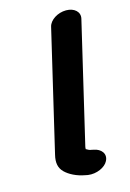

<svg xmlns="http://www.w3.org/2000/svg" viewBox="-103 -690 511 754"><g transform="rotate(-15 152.5 -313.0)"><path d="M170 -590 55 -101C47 -69 52 -47 69 -30C86 -13 115 2 149 8L159 10C194 15 230 -2 241 -24C256 -52 235 -75 207 -80L198 -82C191 -82 181 -88 178 -90H177C177 -94 177 -98 178 -101L293 -590C299 -616 277 -637 243 -637C209 -637 176 -616 170 -590Z"/></g></svg>

Font: Blanket
Style: SikObl
Weight: 700
Foundry: Cannot Into Space Fonts
Version: Version 0.9